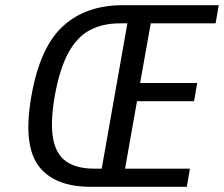

<svg xmlns="http://www.w3.org/2000/svg" viewBox="-20 -720 863 740"><path d="M330 0Q188 0 128 -81.5Q68 -163 101 -350Q134 -538 222.5 -619Q311 -700 453 -700H823L811 -630H561L520 -400H740L728 -330H508L462 -70H712L700 0ZM342 -70H372L471 -630H441Q376 -630 326.5 -604Q277 -578 243.5 -516.5Q210 -455 191 -350Q173 -245 185 -184Q197 -123 237 -96.5Q277 -70 342 -70Z"/></svg>

Font: Cuprum
Style: Italic
Weight: 400
Italic angle: -10°
Designer: Jovanny Lemonad
Foundry: Jovanny Lemonad
Version: Version 3.000